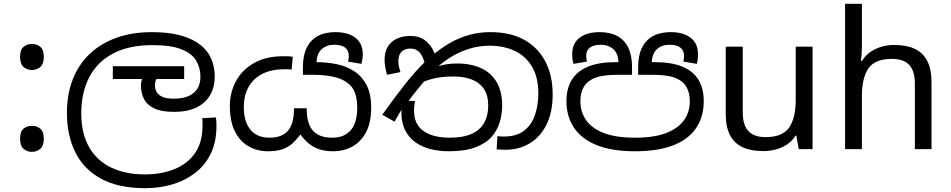

<svg xmlns="http://www.w3.org/2000/svg" viewBox="-20 -780 4972 1004"><path d="M147 -414Q121 -414 103 -430Q85 -446 85 -482Q85 -520 103 -535Q121 -550 147 -550Q173 -550 191 -535Q209 -520 209 -482Q209 -446 191 -430Q173 -414 147 -414ZM147 14Q121 14 103 -2Q85 -18 85 -54Q85 -92 103 -107Q121 -122 147 -122Q173 -122 191 -107Q209 -92 209 -54Q209 -18 191 -2Q173 14 147 14Z M740 204Q598 204 507.5 154Q417 104 373.5 15.5Q330 -73 330 -189Q330 -287 360.5 -365Q391 -443 449 -498Q507 -553 589 -582.5Q671 -612 774 -612Q864 -612 927 -594Q990 -576 1029 -544.5Q1068 -513 1085.5 -470.5Q1103 -428 1103 -379Q1103 -326 1079.5 -284Q1056 -242 1008.5 -218.5Q961 -195 890 -195Q825 -195 787 -213Q749 -231 733 -262.5Q717 -294 717 -333Q717 -349 722 -365.5Q727 -382 734 -396L777 -374L735 -367H570V-434H943V-367H762L823 -398Q807 -383 798.5 -367.5Q790 -352 790 -334Q790 -316 798.5 -300Q807 -284 828.5 -274Q850 -264 889 -264Q957 -264 992.5 -294Q1028 -324 1028 -378Q1028 -426 1005.5 -463.5Q983 -501 928 -522.5Q873 -544 777 -544Q653 -544 570 -499.5Q487 -455 446 -375Q405 -295 405 -187Q405 -83 445.5 -11.5Q486 60 561 96Q636 132 738 132Q821 132 889.5 105.5Q958 79 998.5 22.5Q1039 -34 1039 -124Q1039 -129 1039 -141Q1039 -153 1037 -162L1109 -166Q1111 -155 1111.5 -144.5Q1112 -134 1112 -123Q1112 -38 1082 23.5Q1052 85 999.5 125Q947 165 880.5 184.5Q814 204 740 204Z M1722 11Q1677 11 1645 -1Q1613 -13 1590.5 -33Q1568 -53 1551 -77Q1531 -50 1509 -30Q1487 -10 1457 0.5Q1427 11 1382 11Q1326 11 1280.5 -14.5Q1235 -40 1208.5 -92.5Q1182 -145 1182 -226Q1182 -296 1213.5 -355Q1245 -414 1307.5 -450Q1370 -486 1463 -486Q1476 -486 1488.5 -485.5Q1501 -485 1511 -483L1505 -416Q1498 -417 1489.5 -417.5Q1481 -418 1467 -418Q1401 -418 1353.5 -394.5Q1306 -371 1280.5 -326.5Q1255 -282 1255 -220Q1255 -144 1289.5 -102Q1324 -60 1389 -60Q1425 -60 1449.5 -70.5Q1474 -81 1489 -100.5Q1504 -120 1510.5 -147.5Q1517 -175 1517 -208V-214H1584V-208Q1584 -176 1590.5 -149Q1597 -122 1612 -102Q1627 -82 1653 -71Q1679 -60 1718 -60Q1780 -60 1814 -99Q1848 -138 1848 -218Q1848 -264 1835.5 -296.5Q1823 -329 1794 -349Q1765 -370 1719.5 -379.5Q1674 -389 1606 -389H1564V-430Q1564 -490 1584 -530.5Q1604 -571 1641.5 -591.5Q1679 -612 1733 -612Q1800 -612 1838.5 -582.5Q1877 -553 1877 -496Q1877 -483 1875 -470.5Q1873 -458 1870 -446L1800 -458Q1802 -463 1803 -472.5Q1804 -482 1804 -487Q1804 -516 1785 -531Q1766 -546 1728 -546Q1689 -546 1663 -523.5Q1637 -501 1635 -452L1619 -455H1634Q1689 -455 1740.5 -444.5Q1792 -434 1832.5 -407.5Q1873 -381 1897 -335Q1921 -289 1921 -217Q1921 -140 1894.5 -89.5Q1868 -39 1823 -14Q1778 11 1722 11Z M2328 11Q2279 11 2234.5 0.5Q2190 -10 2155 -34Q2120 -58 2099.5 -97Q2079 -136 2079 -193Q2079 -204 2080.5 -220.5Q2082 -237 2088 -255L2151 -251Q2148 -241 2146.5 -228.5Q2145 -216 2145 -202Q2145 -152 2168.5 -120.5Q2192 -89 2234 -74.5Q2276 -60 2331 -60Q2404 -60 2448.5 -81Q2493 -102 2513 -140Q2533 -178 2533 -227Q2533 -283 2509.5 -316.5Q2486 -350 2445 -365Q2404 -380 2353 -380Q2294 -380 2252 -370.5Q2210 -361 2160 -338L2247 -424Q2260 -430 2278 -435.5Q2296 -441 2319 -444.5Q2342 -448 2370 -448Q2444 -448 2497 -423Q2550 -398 2578 -349Q2606 -300 2606 -229Q2606 -185 2593.5 -142Q2581 -99 2550.5 -64.5Q2520 -30 2465.5 -9.5Q2411 11 2328 11ZM2624 3Q2611 3 2599.5 2.5Q2588 2 2577 1L2581 -68Q2587 -67 2598 -66.5Q2609 -66 2615 -66Q2680 -66 2719.5 -96Q2759 -126 2777 -177.5Q2795 -229 2795 -292Q2795 -375 2762.5 -430.5Q2730 -486 2672.5 -513.5Q2615 -541 2540 -541Q2482 -541 2428.5 -523.5Q2375 -506 2328 -475.5Q2281 -445 2242 -405L2229 -391Q2203 -361 2181 -334.5Q2159 -308 2139.5 -283Q2120 -258 2100 -230L2088 -221L2043 -144L1979 -180Q2038 -263 2095.5 -336.5Q2153 -410 2214 -468L2232 -483Q2278 -523 2327 -552Q2376 -581 2430 -596.5Q2484 -612 2544 -612Q2650 -612 2722.5 -571Q2795 -530 2832.5 -457Q2870 -384 2870 -287Q2870 -192 2837 -127Q2804 -62 2748.5 -29.5Q2693 3 2624 3ZM2125 -592Q2174 -592 2204 -568Q2234 -544 2249.5 -508Q2265 -472 2268 -434L2210 -398Q2206 -432 2197.5 -461Q2189 -490 2172 -508Q2155 -526 2126 -526Q2098 -526 2080.5 -510Q2063 -494 2063 -459Q2063 -443 2066.5 -429.5Q2070 -416 2074 -403L2004 -389Q1998 -409 1994.5 -429.5Q1991 -450 1991 -467Q1991 -508 2007.5 -535.5Q2024 -563 2054.5 -577.5Q2085 -592 2125 -592Z M3300 11Q3180 11 3100.5 -21Q3021 -53 2981.5 -112Q2942 -171 2942 -251Q2942 -317 2970 -362.5Q2998 -408 3055 -431.5Q3112 -455 3198 -455H3221L3214 -452Q3213 -501 3186.5 -523.5Q3160 -546 3121 -546Q3084 -546 3064.5 -531Q3045 -516 3045 -487Q3045 -482 3046.5 -472.5Q3048 -463 3049 -458L2979 -446Q2975 -458 2973.5 -470.5Q2972 -483 2972 -496Q2972 -553 3010.5 -582.5Q3049 -612 3116 -612Q3170 -612 3208 -591.5Q3246 -571 3265.5 -530.5Q3285 -490 3285 -430V-389H3220Q3153 -389 3115 -380Q3077 -371 3054 -351Q3035 -335 3025 -309.5Q3015 -284 3015 -249Q3015 -196 3044 -153Q3073 -110 3136 -85Q3199 -60 3301 -60Q3402 -60 3465 -85Q3528 -110 3557.5 -152.5Q3587 -195 3587 -249Q3587 -284 3577 -309.5Q3567 -335 3548 -351Q3525 -371 3487 -380Q3449 -389 3381 -389H3317V-430Q3317 -490 3337 -530.5Q3357 -571 3395 -591.5Q3433 -612 3487 -612Q3553 -612 3591.5 -582.5Q3630 -553 3630 -496Q3630 -483 3628.5 -470.5Q3627 -458 3624 -446L3553 -458Q3555 -463 3556 -472.5Q3557 -482 3557 -487Q3557 -516 3538 -531Q3519 -546 3481 -546Q3442 -546 3416 -523.5Q3390 -501 3388 -452L3384 -455H3404Q3492 -455 3548.5 -431.5Q3605 -408 3632.5 -362.5Q3660 -317 3660 -251Q3660 -170 3620.5 -111Q3581 -52 3501.5 -20.5Q3422 11 3300 11Z M4229 -536V0H4157L4144 -71H4140Q4123 -43 4096 -25Q4069 -7 4037 1.5Q4005 10 3970 10Q3906 10 3862.5 -10.5Q3819 -31 3797 -74Q3775 -117 3775 -185V-536H3864V-191Q3864 -127 3893 -95Q3922 -63 3983 -63Q4072 -63 4106.5 -113Q4141 -163 4141 -257V-536Z M4487 -537Q4487 -518 4485.5 -498Q4484 -478 4482 -462H4488Q4505 -490 4531 -508Q4557 -526 4589 -535.5Q4621 -545 4655 -545Q4720 -545 4763.5 -524.5Q4807 -504 4829 -461Q4851 -418 4851 -349V0H4764V-343Q4764 -408 4735 -440Q4706 -472 4644 -472Q4554 -472 4520.5 -421.5Q4487 -371 4487 -277V0H4399V-760H4487Z"/></svg>

Font: hexlsinhala05
Style: Book
Weight: 400
Designer: Jelle Bosma - Monotype Design Team
Foundry: Monotype Imaging Inc.
Version: Version 2.003